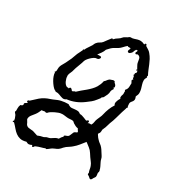

<svg xmlns="http://www.w3.org/2000/svg" viewBox="-302 -1071 1219 1297"><g transform="rotate(30 307.5 -422.5)"><path d="M615.2 -8.8Q610.4 0 612.3 7.8Q614.3 15.6 614.3 25.4Q614.3 32.2 610.8 36.6Q607.4 41 603.5 46.9Q597.7 60.5 592.8 63Q587.9 65.4 583.5 63Q579.1 60.5 574.2 55.2Q569.3 49.8 563.5 47.9Q558.6 45.9 558.1 43Q557.6 40 557.6 36.1Q559.6 33.2 558.6 30.3Q557.6 27.3 556.6 25.4Q552.7 13.7 551.3 2.9Q549.8 -7.8 544.9 -18.6Q540 -31.2 531.2 -42Q522.5 -52.7 514.6 -64.5Q504.9 -79.1 499 -88.4Q493.2 -97.7 487.3 -104Q481.4 -110.4 473.1 -117.2Q464.8 -124 450.2 -134.8Q448.2 -136.7 445.8 -138.2Q443.4 -139.6 440.4 -141.6L439.5 -139.6Q425.8 -122.1 411.1 -104Q396.5 -85.9 378.9 -71.3Q369.1 -62.5 358.9 -56.2Q348.6 -49.8 337.9 -42Q328.1 -34.2 323.2 -28.3Q318.4 -22.5 313.5 -17.1Q308.6 -11.7 301.3 -6.3Q293.9 -1 278.3 4.9Q259.8 12.7 252 20Q244.1 27.3 230.5 36.1Q226.6 38.1 223.6 34.2Q219.7 36.1 215.8 37.1Q211.9 38.1 208 40Q205.1 41 195.8 43.5Q186.5 45.9 176.3 49.3Q166 52.7 157.7 56.6Q149.4 60.5 149.4 64.5Q145.5 71.3 140.1 70.3Q134.8 69.3 134.8 61.5L133.8 59.6Q122.1 66.4 111.8 67.4Q101.6 68.4 88.9 60.5Q61.5 68.4 42.5 64Q23.4 59.6 8.3 48.3Q-6.8 37.1 -20 21Q-33.2 4.9 -49.8 -11.7Q-56.6 -7.8 -60.5 -12.7Q-60.5 -16.6 -59.1 -18.1Q-57.6 -19.5 -54.7 -21.5Q-55.7 -37.1 -63.5 -51.8Q-65.4 -59.6 -71.8 -65.4Q-78.1 -71.3 -80.1 -78.1Q-80.1 -82 -76.2 -82Q-76.2 -92.8 -76.2 -106.9Q-76.2 -121.1 -71.3 -131.8Q-69.3 -136.7 -61.5 -136.7L-58.6 -137.7Q-56.6 -139.6 -55.7 -143.6Q-54.7 -147.5 -52.7 -149.4L-54.7 -152.3V-156.2Q-49.8 -163.1 -44.4 -165Q-39.1 -167 -34.2 -171.9Q-41 -173.8 -43.9 -177.7V-182.6Q-41 -189.5 -35.2 -189.5H-34.2Q-33.2 -189.5 -32.2 -190.4Q-31.2 -190.4 -30.3 -191.4Q-18.6 -202.1 -7.3 -212.4Q3.9 -222.7 15.6 -233.4Q44.9 -257.8 83 -269.5Q87.9 -271.5 92.3 -272.9Q96.7 -274.4 101.6 -276.4Q115.2 -282.2 127.4 -287.6Q139.6 -293 153.3 -295.9Q179.7 -301.8 208 -301.8Q212.9 -301.8 212.9 -296.9Q216.8 -298.8 217.8 -295.9Q228.5 -289.1 239.7 -290Q251 -291 262.7 -292.5Q274.4 -293.9 285.6 -293Q296.9 -292 308.6 -282.2Q315.4 -283.2 325.2 -280.3Q335 -277.3 343.8 -273.9Q352.5 -270.5 359.4 -267.6Q366.2 -264.6 368.2 -265.6Q372.1 -267.6 375 -271.5Q377.9 -275.4 382.8 -272.5Q387.7 -269.5 386.7 -266.6Q385.7 -263.7 385.7 -259.8L383.8 -255.9H384.8V-254.9Q387.7 -258.8 397 -259.3Q406.2 -259.8 410.2 -258.8Q418 -270.5 419.4 -283.7Q420.9 -296.9 425.8 -308.6Q430.7 -321.3 436.5 -333.5Q442.4 -345.7 445.3 -359.4Q450.2 -381.8 459.5 -405.8Q468.8 -429.7 482.4 -450.2Q474.6 -459 477.5 -472.2Q480.5 -485.4 485.4 -495.1Q487.3 -499 489.3 -502Q491.2 -504.9 493.2 -508.8Q492.2 -510.7 490.2 -512.7Q488.3 -514.6 488.3 -517.6Q488.3 -524.4 489.7 -529.8Q491.2 -535.2 493.2 -540Q495.1 -544.9 494.6 -550.8Q494.1 -556.6 494.1 -563.5Q495.1 -564.5 495.1 -568.4Q491.2 -569.3 491.2 -575.2Q491.2 -579.1 492.2 -579.6Q493.2 -580.1 495.1 -582Q503.9 -592.8 504.9 -607.4Q505.9 -622.1 505.9 -635.7Q501 -646.5 497.6 -651.4Q494.1 -656.2 503.9 -666Q502 -666 499.5 -668.9Q497.1 -671.9 496.1 -672.9H498Q496.1 -680.7 496.1 -684.6Q494.1 -686.5 490.7 -690.4Q487.3 -694.3 492.2 -696.3Q492.2 -707 492.7 -707.5Q493.2 -708 500 -714.8Q500 -718.8 500 -722.2Q500 -725.6 498 -730.5H497.1Q493.2 -727.5 492.2 -727.1Q491.2 -726.6 488.3 -730.5Q488.3 -734.4 489.3 -734.4Q490.2 -734.4 493.2 -736.3Q491.2 -739.3 488.3 -744.1Q485.4 -749 482.4 -754.9Q479.5 -760.7 476.6 -766.1Q473.6 -771.5 473.6 -774.4Q471.7 -790 467.8 -806.2Q463.9 -822.3 445.3 -826.2Q441.4 -824.2 436 -821.8Q430.7 -819.3 427.7 -824.2Q424.8 -829.1 426.8 -833.5Q428.7 -837.9 431.6 -841.8V-842.8Q428.7 -844.7 430.7 -851.6Q424.8 -845.7 419.9 -848.6Q418 -843.8 416 -839.8Q414.1 -835.9 411.1 -833H409.2L412.1 -830.1V-832V-830.1Q411.1 -827.1 408.7 -822.8Q406.2 -818.4 401.9 -814Q397.5 -809.6 392.6 -806.6Q387.7 -803.7 382.8 -805.7Q377.9 -807.6 377 -810.5Q374 -815.4 378.4 -823.7Q382.8 -832 382.8 -836.9Q379.9 -839.8 371.1 -838.4Q362.3 -836.9 357.4 -841.8Q344.7 -831.1 334 -818.8Q323.2 -806.6 309.6 -797.9Q300.8 -792 291.5 -787.6Q282.2 -783.2 273.4 -776.4Q264.6 -769.5 257.8 -761.7Q251 -753.9 243.2 -746.1Q238.3 -730.5 228 -715.8Q217.8 -701.2 208 -688.5Q211.9 -688.5 213.9 -689.5Q216.8 -689.5 222.2 -689.9Q227.5 -690.4 232.4 -689.9Q237.3 -689.5 239.7 -686.5Q242.2 -683.6 239.3 -676.8Q232.4 -664.1 221.2 -664.1Q210 -664.1 199.2 -657.2Q175.8 -641.6 160.2 -620.1Q155.3 -613.3 152.3 -605Q149.4 -596.7 147.5 -588.9Q141.6 -571.3 134.8 -554.2Q127.9 -537.1 123 -518.6Q120.1 -504.9 113.8 -492.7Q107.4 -480.5 105.5 -466.8Q105.5 -465.8 106 -464.8Q106.4 -463.9 106.4 -462.9V-460Q106.4 -444.3 115.2 -424.8Q124 -405.3 138.7 -397.5Q141.6 -395.5 146.5 -396.5Q151.4 -397.5 155.3 -393.6V-394.5Q159.2 -402.3 162.6 -403.8Q166 -405.3 169.4 -403.8Q172.9 -402.3 176.3 -398.4Q179.7 -394.5 182.6 -390.6H183.6L184.6 -389.6Q192.4 -391.6 196.3 -395Q200.2 -398.4 208 -398.4Q220.7 -411.1 235.8 -423.3Q251 -435.5 266.1 -448.2Q281.2 -460.9 294.4 -474.6Q307.6 -488.3 317.4 -503.9Q325.2 -517.6 329.6 -528.8Q334 -540 336.9 -554.7Q338.9 -558.6 341.8 -558.6L342.8 -559.6Q349.6 -568.4 356.4 -576.7Q363.3 -585 374 -587.9Q379.9 -588.9 384.8 -591.8Q388.7 -593.8 396 -592.8Q403.3 -591.8 403.3 -585.9L404.3 -584Q410.2 -579.1 415.5 -572.8Q420.9 -566.4 420.9 -557.6Q420.9 -554.7 418.9 -553.2Q417 -551.8 415 -549.8Q417 -547.9 420.4 -544.9Q423.8 -542 418.9 -538.1Q418.9 -536.1 415 -532.2Q414.1 -530.3 413.6 -528.8Q413.1 -527.3 412.1 -525.4Q412.1 -524.4 410.2 -518.6Q410.2 -503.9 404.8 -490.7Q399.4 -477.5 391.6 -463.9Q388.7 -458 384.3 -456.5Q379.9 -455.1 377.9 -450.2L377 -449.2L377.9 -448.2Q377.9 -446.3 370.1 -437Q362.3 -427.7 360.4 -424.8Q346.7 -407.2 334 -397Q321.3 -386.7 302.7 -373Q275.4 -352.5 244.6 -339.8Q213.9 -327.1 179.7 -323.2Q166 -312.5 150.9 -316.4Q135.7 -320.3 122.1 -326.2Q108.4 -332 94.7 -331.1Q90.8 -330.1 89.8 -331.5Q88.9 -333 86.9 -335Q85 -335 81.1 -336.9Q70.3 -343.8 60.1 -356.4Q49.8 -369.1 41 -383.8Q32.2 -398.4 26.9 -413.6Q21.5 -428.7 21.5 -441.4Q16.6 -443.4 17.6 -446.3Q18.6 -449.2 23.4 -449.2Q26.4 -458 25.9 -469.7Q25.4 -481.4 29.3 -493.2Q32.2 -502 39.6 -514.2Q46.9 -526.4 51.8 -536.1Q56.6 -546.9 62 -557.6Q67.4 -568.4 72.3 -579.1Q77.1 -589.8 80.6 -601.6Q84 -613.3 88.9 -624Q93.8 -633.8 99.1 -644.5Q104.5 -655.3 109.4 -666Q107.4 -668.9 108.9 -671.4Q110.4 -673.8 115.2 -671.9Q122.1 -687.5 131.8 -700.7Q141.6 -713.9 149.4 -727.5Q152.3 -734.4 155.3 -740.7Q158.2 -747.1 163.1 -752Q170.9 -761.7 182.6 -767.6Q194.3 -773.4 202.1 -783.2Q210 -793.9 217.8 -804.7Q225.6 -815.4 234.4 -826.2Q237.3 -833 244.1 -834Q247.1 -833 248 -830.1Q254.9 -837.9 262.2 -843.8Q269.5 -849.6 279.3 -855.5Q289.1 -861.3 296.4 -870.6Q303.7 -879.9 314.5 -884.8Q320.3 -887.7 327.1 -891.6Q334 -895.5 338.9 -900.4Q342.8 -902.3 345.7 -902.3Q359.4 -901.4 370.6 -905.3Q381.8 -909.2 393.6 -912.6Q405.3 -916 418.5 -915.5Q431.6 -915 449.2 -906.2Q451.2 -909.2 452.1 -913.1Q453.1 -917 459 -916Q463.9 -915 463.9 -911.6Q463.9 -908.2 465.8 -904.3Q477.5 -896.5 488.3 -890.1Q499 -883.8 506.8 -874Q521.5 -856.4 530.3 -839.8Q539.1 -823.2 545.9 -806.6Q552.7 -790 559.6 -772.9Q566.4 -755.9 576.2 -737.3Q576.2 -733.4 575.7 -732.4Q575.2 -731.4 572.3 -728.5H573.2Q577.1 -724.6 577.1 -722.7Q574.2 -716.8 570.8 -710Q567.4 -703.1 567.4 -696.3Q567.4 -679.7 572.3 -665Q577.1 -650.4 581.1 -635.7Q585 -621.1 585 -606.4Q585 -591.8 575.2 -574.2Q582 -558.6 580.6 -550.3Q579.1 -542 574.7 -536.1Q570.3 -530.3 565.4 -524.4Q560.5 -518.6 560.5 -507.8Q560.5 -505.9 561 -503.9Q561.5 -502 561.5 -500Q561.5 -495.1 562 -491.2Q562.5 -487.3 566.4 -482.4Q563.5 -477.5 561.5 -476.6H560.5Q558.6 -465.8 554.7 -456.1Q550.8 -446.3 547.9 -435.5Q540 -409.2 532.7 -382.3Q525.4 -355.5 514.6 -330.1Q509.8 -316.4 506.3 -302.7Q502.9 -289.1 496.1 -276.4Q496.1 -272.5 493.2 -269.5L492.2 -267.6Q492.2 -260.7 491.2 -250.5Q490.2 -240.2 485.4 -235.4Q482.4 -232.4 481.9 -231.4Q481.4 -230.5 481.4 -225.6Q483.4 -223.6 483.9 -221.7Q484.4 -219.7 486.3 -217.8Q491.2 -210 495.1 -205.1Q499 -200.2 504.9 -194.3Q514.6 -183.6 525.4 -176.3Q536.1 -168.9 544.9 -158.2Q553.7 -147.5 560.1 -136.2Q566.4 -125 574.2 -114.3Q582 -103.5 584.5 -91.3Q586.9 -79.1 592.8 -68.4Q598.6 -56.6 604.5 -44.9Q610.4 -33.2 613.3 -19.5L614.3 -18.6L615.2 -15.6L614.3 -14.6Q615.2 -12.7 615.2 -8.8ZM356.4 -172.9Q352.5 -177.7 349.6 -181.6Q346.7 -185.5 344.7 -190.4V-191.4Q334 -192.4 323.7 -197.3Q313.5 -202.1 304.7 -208Q301.8 -210 298.8 -213.4Q295.9 -216.8 292 -218.8Q280.3 -220.7 268.6 -219.2Q256.8 -217.8 245.1 -218.8Q232.4 -219.7 221.2 -221.7Q210 -223.6 198.2 -221.7Q190.4 -221.7 178.2 -217.3Q166 -212.9 153.8 -207Q141.6 -201.2 130.9 -194.3Q120.1 -187.5 115.2 -181.6Q113.3 -179.7 112.8 -178.7Q112.3 -177.7 109.4 -176.8Q107.4 -175.8 102.5 -175.8Q100.6 -177.7 98.1 -177.7Q95.7 -177.7 93.8 -178.7L88.9 -177.7Q83 -175.8 80.1 -175.8Q77.1 -175.8 71.3 -175.8Q66.4 -165 61 -153.8Q55.7 -142.6 47.9 -132.8Q37.1 -120.1 26.9 -106.4Q16.6 -92.8 16.6 -76.2Q16.6 -73.2 21.5 -65.9Q26.4 -58.6 28.3 -54.7Q33.2 -41 39.6 -35.6Q45.9 -30.3 53.7 -28.3Q61.5 -26.4 70.8 -26.4Q80.1 -26.4 90.8 -24.4Q98.6 -22.5 111.8 -17.6Q125 -12.7 129.9 -11.7Q140.6 -16.6 150.9 -19.5Q161.1 -22.5 171.9 -24.4Q176.8 -25.4 181.6 -28.8Q186.5 -32.2 191.4 -34.2Q199.2 -36.1 207.5 -38.1Q215.8 -40 222.7 -44.9Q234.4 -52.7 244.1 -58.6Q253.9 -64.5 267.6 -66.4Q277.3 -85 290 -94.7L287.1 -96.7Q287.1 -103.5 294.9 -106.4Q302.7 -109.4 307.6 -111.3Q316.4 -114.3 320.3 -122.1Q324.2 -129.9 327.1 -137.7Q330.1 -145.5 333 -151.9Q335.9 -158.2 340.8 -158.2L342.8 -160.2H343.8Q345.7 -162.1 346.7 -162.1Q347.7 -162.1 349.6 -163.1Q351.6 -163.1 355.5 -165Q355.5 -167 355 -168.9Q354.5 -170.9 356.4 -172.9Z"/></g></svg>

Font: Homemade Apple
Style: Regular
Weight: 400
Designer: Font Diner, Inc
Foundry: Font Diner, Inc
Version: Version 1.000